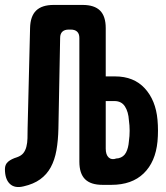

<svg xmlns="http://www.w3.org/2000/svg" viewBox="-52 -750 672 779"><path d="M192 -596 185 -229Q184 -180 177 -140.5Q170 -101 154 -71.5Q138 -42 111 -22.5Q84 -3 44 6Q8 15 -12 -4Q-32 -23 -32 -64Q-32 -83 -19 -94Q-6 -105 17 -112Q34 -118 42.5 -128.5Q51 -139 55 -154.5Q59 -170 59.5 -189Q60 -208 60 -229L70 -636Q71 -684 94.5 -707Q118 -730 166 -730H283Q331 -730 354 -707Q377 -684 377 -636V-440H415Q491 -440 535.5 -391.5Q580 -343 587 -264Q589 -242 589 -220Q589 -198 587 -176Q579 -93 531 -46.5Q483 0 400 0H364Q316 0 293 -23Q270 -46 270 -94V-596Q270 -613 261 -621.5Q252 -630 235 -630H227Q210 -630 201 -621.5Q192 -613 192 -596ZM377 -147Q377 -122 389 -111Q401 -100 420 -107L429 -108Q450 -113 459.5 -131.5Q469 -150 471 -177Q474 -198 474 -219.5Q474 -241 471 -262Q469 -296 455 -318Q441 -340 412 -340H377Z"/></svg>

Font: Maple Mono Normal NL
Style: Bold
Weight: 700
Monospace: yes
Designer: subframe7536
Version: Version 7.000